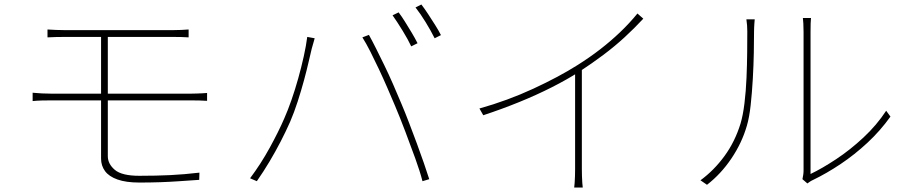

<svg xmlns="http://www.w3.org/2000/svg" viewBox="-20 -816 4040 853"><path d="M191 -685Q209 -684 229.5 -683Q250 -682 274 -682Q288 -682 323.5 -682Q359 -682 407 -682Q455 -682 507.5 -682Q560 -682 608.5 -682Q657 -682 693 -682Q729 -682 743 -682Q767 -682 784.5 -683Q802 -684 818 -685V-650Q802 -651 785.5 -651.5Q769 -652 743 -652Q729 -652 693 -652Q657 -652 608.5 -652Q560 -652 507.5 -652Q455 -652 407 -652Q359 -652 323.5 -652Q288 -652 274 -652Q250 -652 229.5 -651.5Q209 -651 191 -650ZM459 -395Q459 -356 459 -314Q459 -272 459 -233.5Q459 -195 459 -165.5Q459 -136 459 -122Q459 -88 490 -61.5Q521 -35 599 -35Q674 -35 736 -38Q798 -41 866 -49L865 -17Q820 -14 777.5 -11Q735 -8 691.5 -6.5Q648 -5 599 -5Q540 -5 502 -18.5Q464 -32 446.5 -56Q429 -80 429 -111Q429 -141 429 -175Q429 -209 429 -246Q429 -283 429 -321Q429 -359 429 -396Q429 -409 429 -436Q429 -463 429 -496.5Q429 -530 429 -564Q429 -598 429 -626Q429 -654 429 -669L459 -668Q459 -653 459 -625.5Q459 -598 459 -564Q459 -530 459 -496.5Q459 -463 459 -436Q459 -409 459 -395ZM125 -404Q145 -402 166 -401Q187 -400 204 -400Q215 -400 251.5 -400Q288 -400 340.5 -400Q393 -400 454 -400Q515 -400 576 -400Q637 -400 690.5 -400Q744 -400 781 -400Q818 -400 831 -400Q842 -400 854 -400.5Q866 -401 878.5 -401.5Q891 -402 900 -403V-368Q886 -369 867 -369.5Q848 -370 831 -370Q818 -370 781 -370Q744 -370 690.5 -370Q637 -370 576 -370Q515 -370 454 -370Q393 -370 340.5 -370Q288 -370 251.5 -370Q215 -370 204 -370Q187 -370 165.5 -369.5Q144 -369 125 -367Z M1751 -761Q1764 -744 1779 -720Q1794 -696 1809 -671Q1824 -646 1835 -624L1807 -610Q1793 -640 1768.5 -680Q1744 -720 1724 -748ZM1852 -796Q1866 -778 1882 -753.5Q1898 -729 1913.5 -704.5Q1929 -680 1939 -660L1911 -646Q1894 -680 1871 -717.5Q1848 -755 1826 -783ZM1243 -290Q1259 -326 1275 -372Q1291 -418 1305 -468Q1319 -518 1329.5 -565.5Q1340 -613 1345 -652L1378 -646Q1376 -638 1374 -631.5Q1372 -625 1370 -617.5Q1368 -610 1365 -600Q1360 -580 1351.5 -542.5Q1343 -505 1330.5 -459Q1318 -413 1302.5 -365Q1287 -317 1269 -275Q1250 -232 1227 -187.5Q1204 -143 1177.5 -98.5Q1151 -54 1121 -11L1091 -24Q1139 -88 1178.5 -160Q1218 -232 1243 -290ZM1735 -346Q1719 -384 1701 -425.5Q1683 -467 1663.5 -508.5Q1644 -550 1625.5 -586.5Q1607 -623 1590 -650L1619 -661Q1633 -636 1650.5 -601Q1668 -566 1687.5 -526Q1707 -486 1726 -442.5Q1745 -399 1763 -356Q1780 -316 1797.5 -270Q1815 -224 1832 -178.5Q1849 -133 1863 -92Q1877 -51 1887 -20L1857 -11Q1846 -54 1825 -112Q1804 -170 1780.5 -232Q1757 -294 1735 -346Z M2110 -334Q2235 -369 2349.5 -422Q2464 -475 2546 -527Q2600 -561 2646.5 -597Q2693 -633 2734.5 -672.5Q2776 -712 2812 -756L2838 -733Q2798 -690 2754.5 -650Q2711 -610 2661 -572.5Q2611 -535 2553 -497Q2500 -463 2432 -428.5Q2364 -394 2286.5 -362.5Q2209 -331 2127 -304ZM2535 -509 2565 -527V-65Q2565 -50 2565.5 -33.5Q2566 -17 2567 -3.5Q2568 10 2569 17H2531Q2532 10 2533 -3.5Q2534 -17 2534.5 -33.5Q2535 -50 2535 -65Z M3545 -20Q3547 -29 3548.5 -39Q3550 -49 3550 -59Q3550 -67 3550 -102Q3550 -137 3550 -189.5Q3550 -242 3550 -303Q3550 -364 3550 -425.5Q3550 -487 3550 -539.5Q3550 -592 3550 -628Q3550 -664 3550 -674Q3550 -697 3549 -711.5Q3548 -726 3547 -736H3583Q3582 -726 3581.5 -711.5Q3581 -697 3581 -674Q3581 -664 3581 -625.5Q3581 -587 3581 -530Q3581 -473 3581 -407Q3581 -341 3581 -277Q3581 -213 3581 -160Q3581 -107 3581 -75Q3581 -43 3581 -43Q3633 -68 3695 -109Q3757 -150 3816 -205Q3875 -260 3917 -324L3936 -298Q3891 -235 3834 -182Q3777 -129 3715 -87.5Q3653 -46 3593 -17Q3584 -13 3577.5 -8.5Q3571 -4 3567 -1ZM3092 -15Q3152 -59 3198.5 -122.5Q3245 -186 3270 -267Q3281 -304 3287.5 -357.5Q3294 -411 3296.5 -470Q3299 -529 3299.5 -583.5Q3300 -638 3300 -677Q3300 -691 3299 -704Q3298 -717 3296 -730H3333Q3332 -721 3331.5 -712Q3331 -703 3330.5 -694.5Q3330 -686 3330 -677Q3330 -638 3329 -582.5Q3328 -527 3324.5 -465.5Q3321 -404 3315 -349Q3309 -294 3298 -257Q3276 -181 3229.5 -112Q3183 -43 3121 5Z"/></svg>

Font: Noto Sans JP
Style: Regular
Weight: 100
Designer: Ryoko NISHIZUKA 西塚涼子 (kana, bopomofo & ideographs); Paul D. Hunt (Latin, Greek & Cyrillic); Sandoll Communications 산돌커뮤니
Foundry: Adobe
Version: Version 2.004;hotconv 1.0.118;makeotfexe 2.5.65603